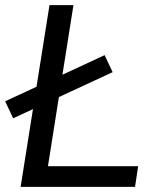

<svg xmlns="http://www.w3.org/2000/svg" viewBox="-34 -725 603 745"><path d="M46 0 158 -705H251L152 -80H502L490 0ZM17 -266 -14 -332 372 -511 403 -445Z"/></svg>

Font: Mulish ExtraLight Medium
Style: Italic
Weight: 500
Italic angle: -9°
Version: Version 3.603